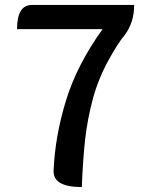

<svg xmlns="http://www.w3.org/2000/svg" viewBox="-20 -757 610 777"><path d="M311 0Q193 0 197 -68Q203 -207 247 -350Q291 -494 395 -639H49Q49 -737 109 -737H523Q523 -666 484 -614Q459 -586 419 -513Q379 -441 356 -358Q334 -275 325 -197Q316 -119 311 0Z"/></svg>

Font: Swei Half Moon CJK SC
Style: Medium
Weight: 500
Version: Version 2.071